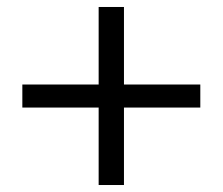

<svg xmlns="http://www.w3.org/2000/svg" viewBox="-20 -625 638 550"><path d="M262.6 -605H335.1V-95H262.6ZM44 -382.9H553.8V-316.9H44Z"/></svg>

Font: AF Albert Sans Medium
Style: Regular
Weight: 500
Designer: Andreas Rasmussen
Foundry: a.Foundry
Version: Version 1.300;Glyphs 3.2 (3231)